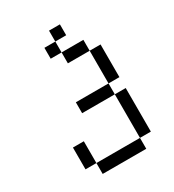

<svg xmlns="http://www.w3.org/2000/svg" viewBox="-181 -727 863 954"><g transform="rotate(-30 250.0 -250.0)"><path d="M312.5 -562.5V-625H250V-562.5H187.5V-500H250V-437.5H375V-250H187.5V-187.5H375Q375 -187.5 375 62.5H125V125H375V62.5H437.5Q437.5 62.5 437.5 -187.5H375V-250H437.5V-437.5H375V-500H250V-562.5ZM125 62.5Q125 62.5 125 -62.5H62.5Q62.5 -62.5 62.5 62.5Z"/></g></svg>

Font: CalcUnifontExMono
Style: Regular
Weight: 500
Version: Version 15.0.06